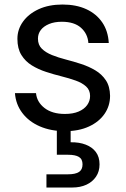

<svg xmlns="http://www.w3.org/2000/svg" viewBox="-20 -577 562 857"><path d="M271.1 8.5Q207.3 8.5 157.9 -12.9Q108.5 -34.3 79.5 -72.9Q50.4 -111.4 46.7 -161.4H140.7Q144.5 -121.5 178.6 -95Q212.8 -68.4 269.8 -68.4Q306 -68.4 330.9 -79.1Q355.9 -89.8 369 -108Q382.1 -126.2 382.1 -148.6Q382.1 -174.8 364.3 -191Q346.6 -207.2 317.7 -217.4Q288.9 -227.7 254.4 -236.3Q219.9 -244.9 185.4 -256.2Q150.9 -267.4 122 -285.2Q93.2 -302.9 75.4 -331.6Q57.7 -360.2 57.7 -403.7Q57.7 -445.7 82.7 -480.5Q107.7 -515.3 152.9 -536.1Q198.1 -556.8 259.1 -556.8Q319.9 -556.8 365.1 -536.1Q410.3 -515.3 436.4 -477Q462.5 -438.7 465.5 -385.2H374.5Q371.5 -426.3 341.5 -453.1Q311.4 -479.9 256.1 -479.9Q222.9 -479.9 198.9 -469.8Q174.8 -459.7 162.1 -443.1Q149.4 -426.4 149.4 -404.4Q149.4 -376.5 166.8 -359.5Q184.2 -342.4 212.3 -331.2Q240.4 -319.9 274.4 -311.2Q308.4 -302.5 342.5 -291.3Q376.6 -280.2 405.5 -263Q434.3 -245.9 452.4 -218.8Q470.6 -191.6 471.3 -149.4Q471.3 -104.6 446.7 -68.8Q422 -33 376.9 -12.3Q331.7 8.5 271.1 8.5ZM295.3 -7V58Q333.5 57.3 362.6 68.6Q391.8 79.8 408 101.7Q424.3 123.6 424.3 156.7Q424.3 188.5 408.5 211.7Q392.7 235 365.5 247.5Q338.2 260 302.4 260H187.3V201H284.3Q316.2 201 332.3 190.7Q348.4 180.4 348.4 156.7Q348.4 133.2 332.3 123.5Q316.2 113.8 284.3 113.8H233.7V-7Z"/></svg>

Font: Poppins Variable
Style: Regular
Weight: 100
Designer: Jonny Pinhorn
Foundry: Indian Type Foundry
Version: Version 6.000